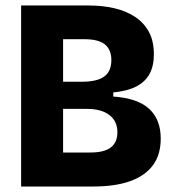

<svg xmlns="http://www.w3.org/2000/svg" viewBox="-20 -680 636 700"><path d="M57 0V-660H302Q354 -660 397 -650Q440 -640 472.5 -618.5Q505 -597 523 -563.5Q541 -530 541 -482Q541 -440 525.5 -411Q510 -382 477.5 -365Q445 -348 393 -343V-328Q482 -322 524 -283Q566 -244 566 -175Q566 -116 537.5 -77.5Q509 -39 454.5 -19.5Q400 0 320 0ZM210 -124H310Q360 -124 384 -142.5Q408 -161 408 -198Q408 -238 379 -260.5Q350 -283 296 -283H210ZM210 -382H278Q334 -382 360 -401Q386 -420 386 -461Q386 -499 362.5 -518Q339 -537 289 -537H210Z"/></svg>

Font: Bricolage Grotesque 24pt SemiCondensed ExtraBold
Style: Regular
Weight: 800
Width: 4
Designer: Mathieu Triay
Foundry: Atelier Triay
Version: Version 1.001;gftools[0.9.33.dev8+g029e19f]